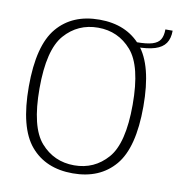

<svg xmlns="http://www.w3.org/2000/svg" viewBox="-72 -672 690 742"><g transform="rotate(10 273.0 -301.0)"><path d="M261.5 4.5Q367.5 4.5 426.8 -65.5Q486 -135.5 486 -297Q486 -458.5 426.8 -528.5Q367.5 -598.5 261.5 -598.5Q155 -598.5 95.8 -528.5Q36.5 -458.5 36.5 -297Q36.5 -135.5 95.8 -65.5Q155 4.5 261.5 4.5ZM261.5 -27Q182 -27 130.2 -86Q78.5 -145 78.5 -297Q78.5 -448.5 130.2 -507.8Q182 -567 261.5 -567Q340.5 -567 392.2 -507.8Q444 -448.5 444 -297Q444 -145 392.2 -86Q340.5 -27 261.5 -27ZM415.5 -537.5V-519Q463 -519 491.8 -528Q520.5 -537 533.5 -556Q546.5 -575 546.5 -605.5H518Q518 -580.5 509.2 -565.8Q500.5 -551 478.2 -544.2Q456 -537.5 415.5 -537.5Z"/></g></svg>

Font: Anybody UltraCondensed Thin ExtraLight
Style: Regular
Weight: 250
Version: Version 1.111